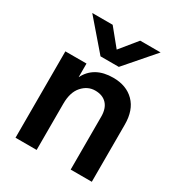

<svg xmlns="http://www.w3.org/2000/svg" viewBox="-201 -979 1070 1145"><g transform="rotate(30 334.0 -406.5)"><path d="M75.2 30.3V-564.5H220.7V-470.7Q271.5 -571.3 402.3 -571.3Q493.2 -571.3 546.9 -517.1Q600.6 -462.9 600.6 -363.3V30.3H455.1V-334Q455.1 -390.6 426.8 -420.9Q398.4 -451.2 347.2 -451.2Q295.9 -451.2 258.3 -409.2Q220.7 -367.2 220.7 -288.1V30.3ZM99.6 -842.8H240.2L335 -726.6L429.7 -842.8H570.3L397.5 -643.6H271.5Z"/></g></svg>

Font: GenEi M Gothic v2 Bold
Style: Regular
Weight: 700
Version: Version 2.0